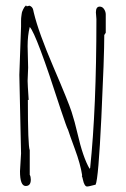

<svg xmlns="http://www.w3.org/2000/svg" viewBox="-20 -679 461 703"><path d="M333 -608.9 331.1 -633.8Q331.1 -654.8 345.2 -654.8Q355 -654.8 361.1 -645.5Q367.2 -636.2 367.2 -626V-559.1L361.8 -550.8Q361.8 -472.7 351.1 -248.3Q340.3 -23.9 330.1 -2.9Q327.6 -2.4 315.7 0.7Q303.7 3.9 298.8 3.9Q293.9 3.9 290 -2.7Q286.1 -9.3 283.9 -20Q281.7 -30.8 279.8 -34.2L280.8 -37.1Q274.4 -78.6 254.6 -132.1Q234.9 -185.5 229 -204.1Q225.6 -208.5 202.1 -278.8Q112.3 -557.6 88.9 -580.1Q81.1 -549.3 81.1 -509.8L83 -431.2L81.1 -382.8Q81.1 -371.6 85 -313H82Q82 -146.5 88.9 -128.9V-39.1Q92.8 -32.2 92.8 -21.5Q92.8 2 74.2 2Q53.2 2 53.2 -51.8L57.1 -117.2L50.8 -404.8L57.1 -582V-599.6Q57.1 -612.8 57.9 -617.2Q58.6 -621.6 59.3 -627.7Q60.1 -633.8 61.5 -637.2Q63 -640.6 64.9 -645Q68.8 -653.8 75.2 -659.2L78.1 -655.8L87.9 -658.2Q99.1 -654.3 101.6 -642.6Q101.6 -641.6 102.8 -637Q104 -632.3 104 -631.8Q121.1 -560.5 175.8 -433.1Q230.5 -305.7 242.2 -269.3Q253.9 -232.9 263.2 -192.4Q283.7 -102.5 308.1 -61L310.1 -64Q333 -282.2 333 -608.9ZM312 1Q313 1 313 2Z"/></svg>

Font: Amatic SC
Style: Regular
Weight: 400
Version: Version 1.004